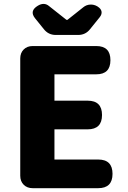

<svg xmlns="http://www.w3.org/2000/svg" viewBox="-20 -985 670 1005"><path d="M151 0Q122 0 104 -18Q86 -36 86 -65V-679Q86 -708 104 -726Q122 -744 151 -744H484Q558 -744 558 -670Q558 -596 484 -596H265V-458H439Q514 -458 514 -383Q514 -308 439 -308H265V-150H494Q569 -150 569 -75Q569 0 494 0H327ZM272 -802Q233 -802 209 -833L163 -890Q133 -928 178 -955Q211 -975 237 -953L328 -881H333L416 -947Q432 -960 452 -961Q472 -962 489 -952L492 -950Q509 -939 511.5 -924.5Q514 -910 502 -895L452 -833Q428 -802 389 -802H330Z"/></svg>

Font: GenSenRounded TW H
Style: Regular
Weight: 900
Version: Version 1.501;PS 1;hotconv 16.6.51;makeotf.lib2.5.65220